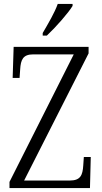

<svg xmlns="http://www.w3.org/2000/svg" viewBox="-20 -951 514 971"><path d="M196 -784V-771H217C262 -813 326 -886 347 -921V-931H272C256 -886 225 -834 196 -784ZM28 0H435L439 -157H404L401 -114C398 -65 387 -38 333 -38H102L428 -681V-714H49L44 -557H79L82 -600C85 -649 96 -676 148 -676H353L28 -31Z"/></svg>

Font: Noto Serif Hebrew Condensed Light
Style: Regular
Weight: 300
Width: 3
Designer: Monotype Design Team
Foundry: Monotype Imaging Inc.
Version: Version 2.004